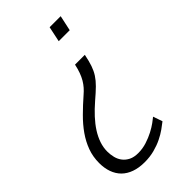

<svg xmlns="http://www.w3.org/2000/svg" viewBox="-224 -586 851 851"><g transform="rotate(-45 201.0 -160.5)"><path d="M155.3 151.4Q182.6 151.4 208.5 143.1Q234.4 134.8 255.9 123.5Q277.3 112.3 293 100.8Q308.6 89.4 315.4 83.5L330.6 127.4Q318.4 137.2 300.5 149.9Q282.7 162.6 259.8 173.8Q236.8 185.1 208.5 192.6Q180.2 200.2 146.5 200.2Q110.8 200.2 83.5 190.4Q56.2 180.7 37.8 162.4Q19.5 144 10.3 118.2Q1 92.3 1 60.1Q1 20.5 13.7 -14.2Q26.4 -48.8 48.6 -80.6Q70.8 -112.3 101.1 -142.3Q131.3 -172.4 166.5 -203.1Q178.7 -213.4 188.7 -224.9Q198.7 -236.3 207.3 -250.7Q215.8 -265.1 222.4 -283.2Q229 -301.3 233.9 -324.2H295.4Q288.6 -290.5 281 -268.3Q273.4 -246.1 261.5 -227.5Q249.5 -209 231 -190.7Q212.4 -172.4 183.1 -147.5Q155.3 -123.5 133.1 -99.4Q110.8 -75.2 95.2 -50.8Q79.6 -26.4 71 -1.2Q62.5 23.9 62.5 49.3Q62.5 68.4 67.1 86.9Q71.8 105.5 82.8 119.6Q93.8 133.8 111.3 142.6Q128.9 151.4 155.3 151.4ZM271.5 -521H340.8L325.2 -448.7H256.3Z"/></g></svg>

Font: Ufes Sans Light
Style: Italic
Weight: 200
Designer: Ricardo Esteves & Thais Bronze
Foundry: ProDesignUfes - Ricardo Esteves, Thais Bronze
Version: Version 2.0